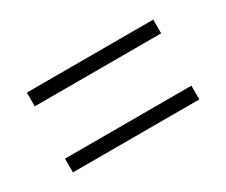

<svg xmlns="http://www.w3.org/2000/svg" viewBox="-56 -577 613 521"><g transform="rotate(-30 250.0 -316.0)"><path d="M53 -398V-441H449V-398ZM53 -191V-234H449V-191Z"/></g></svg>

Font: Inconsolata Light
Style: Regular
Weight: 300
Designer: Raph Levien, Cyreal, Brenton Simpson
Foundry: Raph Levien, Cyreal, Google
Version: Version 3.001